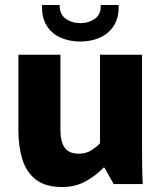

<svg xmlns="http://www.w3.org/2000/svg" viewBox="-20 -740 646 772"><path d="M230 12Q162 12 123.5 -18.5Q85 -49 69.5 -100.5Q54 -152 54 -216V-520H223V-217Q223 -171 240 -146.5Q257 -122 297 -122Q325 -122 346 -135Q367 -148 382 -164V-520H551V-173Q551 -123 551.5 -80Q552 -37 554 0H437L400 -66H396Q371 -38 328 -13Q285 12 230 12ZM303 -573Q259 -573 223 -589Q187 -605 167 -638Q147 -671 149 -720H220Q219 -683 244 -665Q269 -647 303 -647Q337 -647 362 -665Q387 -683 385 -720H457Q459 -671 438.5 -638Q418 -605 382 -589Q346 -573 303 -573Z"/></svg>

Font: Murecho
Style: Bold
Weight: 700
Designer: Neil Summerour
Foundry: Positype
Version: Version 1.010; ttfautohint (v1.8.3)